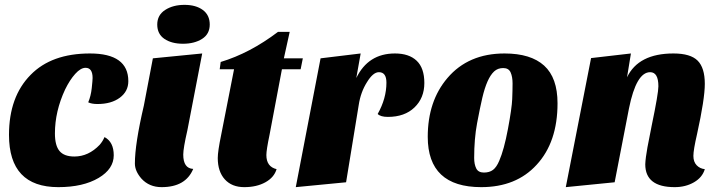

<svg xmlns="http://www.w3.org/2000/svg" viewBox="-20 -750 2983 790"><path d="M508 -416Q508 -374 473 -348Q438 -322 381 -322Q357 -322 343 -329Q354 -355 357.5 -387.5Q361 -420 361 -429Q361 -471 332 -471Q312 -471 289.5 -446Q267 -421 248 -382Q206 -292 206 -201Q206 -151 225 -128.5Q244 -106 286 -106Q344 -106 390 -154Q403 -169 410 -186Q448 -166 448 -111Q448 -55 386 -18Q322 20 220 20Q17 20 17 -195Q17 -352 106 -442Q192 -530 350 -530Q508 -530 508 -416Z M775 -55Q744 20 645 20Q594 20 562 -15Q535 -46 535 -77Q535 -158 572 -316L609 -510L812 -530L751 -214Q734 -140 734 -114Q734 -57 775 -55ZM627 -649Q627 -688 659.5 -709Q692 -730 739 -730Q786 -730 814.5 -709Q843 -688 843 -649Q843 -610 811.5 -590Q780 -570 733 -570Q686 -570 656.5 -590Q627 -610 627 -649Z M876 -100Q876 -127 890 -195L943 -465H884L888 -495Q1008 -531 1124 -619H1172L1148 -510H1226L1217 -465H1140L1089 -195Q1076 -133 1076 -112Q1076 -64 1118 -54Q1108 -20 1072 0Q1036 20 985 20Q934 20 905 -12Q876 -44 876 -100Z M1534 -281Q1570 -345 1570 -410Q1570 -453 1539 -453Q1515 -453 1490 -412Q1464 -371 1456 -318L1404 0L1197 20L1299 -510L1464 -530L1446 -429Q1495 -530 1605 -530Q1663 -530 1694.5 -500Q1726 -470 1726 -408.5Q1726 -347 1685.5 -308Q1645 -269 1576 -269Q1546 -269 1534 -281Z M1960 20Q1740 20 1740 -187Q1740 -334 1821 -429Q1907 -530 2056 -530Q2164 -530 2219 -480Q2274 -430 2274 -325Q2274 -165 2188 -72Q2104 20 1960 20ZM1931 -100Q1931 -74 1939.5 -57Q1948 -40 1971 -40Q1994 -40 2008.5 -51Q2023 -62 2034 -88Q2054 -134 2070 -219.5Q2086 -305 2087.5 -342Q2089 -379 2089 -406.5Q2089 -434 2081 -452Q2073 -470 2050.5 -470Q2028 -470 2013 -456Q1998 -442 1986 -415Q1974 -388 1964.5 -347.5Q1955 -307 1943 -243Q1931 -179 1931 -100Z M2756 20Q2635 20 2635 -74Q2636 -100 2644 -144L2662 -236Q2689 -366 2689 -395Q2689 -453 2655 -453Q2598 -453 2568 -304L2509 0L2308 20L2412 -511L2576 -530L2560 -432Q2607 -530 2751 -530Q2821 -530 2850.5 -500.5Q2880 -471 2880 -405Q2880 -343 2848 -198Q2833 -133 2833 -108.5Q2833 -84 2846.5 -70Q2860 -56 2880 -54Q2870 -20 2835.5 0Q2801 20 2756 20Z"/></svg>

Font: Sansita One
Style: Regular
Weight: 400
Designer: Pablo Cosgaya
Foundry: Omnibus-Type
Version: Version 1.001